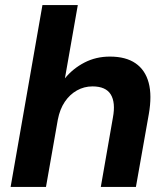

<svg xmlns="http://www.w3.org/2000/svg" viewBox="-20 -740 663 760"><path d="M22 0 148 -720H288L237 -430Q269 -469 314.5 -492.5Q360 -516 415 -516Q478 -516 516.5 -489.5Q555 -463 568.5 -412.5Q582 -362 569 -288L518 0H379L427 -275Q438 -334 418.5 -366Q399 -398 346 -398Q313 -398 284.5 -382Q256 -366 236.5 -337Q217 -308 209 -267L162 0Z"/></svg>

Font: DM Sans ExtraBold
Style: Italic
Weight: 800
Italic angle: -10°
Designer: Colophon Foundry, Jonny Pinhorn
Foundry: Colophon Foundry
Version: Version 4.004;gftools[0.9.30]